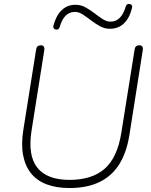

<svg xmlns="http://www.w3.org/2000/svg" viewBox="-20 -939 760 967"><path d="M330 8Q264 8 215 -10.5Q166 -29 136 -66.5Q106 -104 96 -159.5Q86 -215 98 -288L162 -690Q165 -711 186 -711Q196 -711 200.5 -704.5Q205 -698 203 -686L139 -282Q119 -156 168 -94.5Q217 -33 330 -33Q443 -33 507 -89Q571 -145 591 -270L658 -690Q661 -711 682 -711Q692 -711 696.5 -704.5Q701 -698 699 -686L632 -261Q618 -171 580.5 -111.5Q543 -52 480.5 -22Q418 8 330 8ZM262 -790Q255 -791 251 -796Q247 -801 249 -810Q263 -862 291.5 -888.5Q320 -915 360 -915Q387 -915 410.5 -902Q434 -889 455.5 -872.5Q477 -856 497 -843Q517 -830 537 -830Q564 -830 583 -849Q602 -868 613 -905Q615 -913 620 -916.5Q625 -920 632 -919Q640 -918 643.5 -913Q647 -908 645 -899Q632 -847 603.5 -820.5Q575 -794 534 -794Q507 -794 483.5 -807Q460 -820 438.5 -836.5Q417 -853 397 -866Q377 -879 357 -879Q330 -879 311 -860.5Q292 -842 281 -804Q279 -797 274.5 -793Q270 -789 262 -790Z"/></svg>

Font: Nunito Variable Extra Light
Style: Italic
Weight: 200
Italic angle: -9°
Designer: Vernon Adams
Foundry: Vernon Adams
Version: Version 3.602